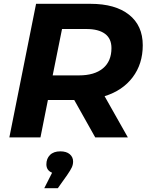

<svg xmlns="http://www.w3.org/2000/svg" viewBox="-20 -720 775 1006"><path d="M528 -216 650 0H479L369 -196H231L192 0H29L169 -700H454Q584 -700 656 -643Q728 -586 728 -483Q728 -385 675 -315Q622 -245 528 -216ZM564 -468Q564 -518 530 -543Q496 -568 433 -568H305L256 -325H394Q475 -325 519.5 -362Q564 -399 564 -468ZM363 126Q363 142 356.5 156.5Q350 171 332 197L283 266H212L253 185Q223 173 223 141Q223 111 242 92Q261 73 296 73Q328 73 345.5 88Q363 103 363 126Z"/></svg>

Font: Idrija
Style: Bold Italic
Weight: 700
Italic angle: -11.3°
Designer: Julieta Ulanovsky
Foundry: Julieta Ulanovsky
Version: Version 7.200